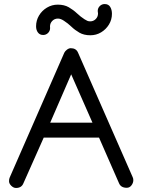

<svg xmlns="http://www.w3.org/2000/svg" viewBox="-20 -912 699 943"><path d="M461.4 -845.7Q461.4 -849.1 460.7 -851.8Q460 -854.5 460 -857.9Q460 -872.1 470 -882.1Q480 -892.1 494.1 -892.1Q512.7 -892.1 521.2 -878.2Q529.8 -864.3 529.8 -844.2Q529.8 -815.4 515.1 -791.5Q500.5 -767.6 476.6 -753.2Q452.6 -738.8 423.8 -738.8Q392.1 -738.8 370.1 -751.5Q348.1 -764.2 330.6 -781Q313 -797.9 293.9 -810.1Q277.8 -820.8 264.6 -820.8Q248 -820.8 236.8 -809.3Q225.6 -797.9 225.6 -781.7Q225.6 -779.8 225.8 -778.1Q226.1 -776.4 226.1 -774.4Q226.1 -760.3 216.1 -750.2Q206.1 -740.2 191.9 -740.2Q175.3 -740.2 166.3 -752.4Q157.2 -764.6 157.2 -782.7Q157.2 -811.5 171.6 -835.7Q186 -859.9 210.4 -874.5Q234.9 -889.2 263.7 -889.2Q295.9 -889.2 318.1 -876.2Q340.3 -863.3 358.2 -846.4Q376 -829.6 395 -817.4Q402.3 -812.5 408.7 -809.8Q415 -807.1 422.9 -807.1Q439 -807.1 450.2 -818.4Q461.4 -829.6 461.4 -845.7ZM58.6 11.2Q46.4 11.2 35.4 0.5Q24.4 -10.3 24.4 -22Q24.4 -33.7 27.8 -40.5L295.9 -653.3Q299.3 -660.6 308.8 -668Q318.4 -675.3 327.6 -675.3Q354 -675.3 363.3 -653.3L631.8 -41.5Q634.8 -35.2 634.8 -27.3Q634.8 -13.7 625.7 -1.7Q616.7 10.3 602.5 10.3Q573.7 10.3 564.5 -12.2L466.3 -236.3H194.8L94.7 -11.2Q85.4 11.2 58.6 11.2ZM329.6 -546.9 226.6 -309.6H434.1Z"/></svg>

Font: Manjari
Style: Regular
Weight: 400
Designer: Santhosh Thottingal <santhosh.thottingal@gmail.com>
Foundry: SMC
Version: Version 2.000